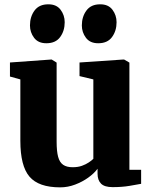

<svg xmlns="http://www.w3.org/2000/svg" viewBox="-20 -836 688 868"><path d="M489 10Q452.5 10 436.8 -5.8Q421 -21.5 421 -51V-73Q406 -52.5 379.2 -33.2Q352.5 -14 319.5 -1.5Q286.5 11 252 11Q154.5 11 113.2 -37.5Q72 -86 72 -199.5V-477L25 -490V-553.5L212.5 -567H213.5L236 -553V-195.5Q236 -152 242.8 -127Q249.5 -102 265.5 -91Q281.5 -80 308.5 -80Q332.5 -80 350.5 -86.5Q368.5 -93 381.5 -101.8Q394.5 -110.5 402 -118V-477L339.5 -492V-553.5L538 -567H541L565 -553V-68.5H618V-5Q599.5 -1.5 565.8 4.2Q532 10 489 10ZM189 -640.5Q152.5 -640.5 134 -665.2Q115.5 -690 115.5 -721Q115.5 -760.5 136.2 -788.5Q157 -816.5 198 -816.5H199Q235.5 -816.5 254 -791.8Q272.5 -767 272.5 -735.5Q272.5 -696.5 252 -668.5Q231.5 -640.5 190 -640.5ZM423.5 -640.5Q387 -640.5 368.5 -665.2Q350 -690 350 -721Q350 -760.5 370.8 -788.5Q391.5 -816.5 432.5 -816.5H433.5Q470 -816.5 488.5 -791.8Q507 -767 507 -735.5Q507 -696.5 486.5 -668.5Q466 -640.5 424.5 -640.5Z"/></svg>

Font: Merriweather 20pt Black
Style: Regular
Weight: 900
Version: Version 2.100